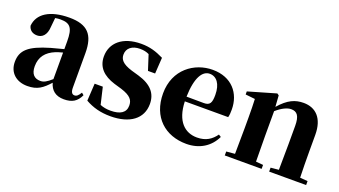

<svg xmlns="http://www.w3.org/2000/svg" viewBox="-53 -980 2498 1415"><g transform="rotate(20 1196.5 -273.0)"><path d="M350 -97C313 -64 290 -51 263 -51C216 -51 188 -79 188 -139C188 -212 225 -259 295 -288C307 -293 327 -299 350 -305ZM582 -75C563 -45 552 -37 537 -37C518 -37 506 -50 506 -88V-357C506 -502 449 -563 307 -563C152 -563 65 -503 57 -409C65 -376 90 -358 126 -358C164 -358 198 -385 201 -453L208 -524C223 -527 236 -528 250 -528C326 -528 350 -497 350 -393V-332C315 -323 280 -314 252 -306C91 -259 39 -210 39 -119C39 -35 99 17 185 17C265 17 303 -14 354 -70C369 -16 406 17 472 17C536 17 574 -6 599 -61Z M871 -353C793 -377 773 -407 773 -444C773 -494 813 -525 874 -525C904 -525 925 -520 946 -510L984 -392H1040L1048 -518C989 -547 938 -563 871 -563C724 -563 642 -487 642 -382C642 -297 695 -246 785 -218L843 -201C923 -176 942 -146 942 -104C942 -49 900 -22 824 -22C792 -22 767 -27 742 -37L711 -169H647L639 -33C698 0 759 17 837 17C988 17 1081 -51 1081 -167C1081 -249 1035 -305 930 -336Z M1316 -311C1320 -466 1365 -528 1420 -528C1473 -528 1511 -482 1511 -395C1511 -333 1499 -310 1452 -310ZM1636 -130C1603 -84 1560 -54 1490 -54C1396 -54 1321 -118 1316 -274H1656C1661 -293 1662 -310 1662 -335C1662 -462 1581 -563 1431 -563C1288 -563 1145 -463 1145 -275C1145 -88 1267 17 1432 17C1534 17 1614 -32 1655 -118Z M2307 -36C2305 -94 2304 -179 2304 -238V-370C2304 -501 2239 -563 2144 -563C2078 -563 2023 -540 1957 -464L1951 -552L1937 -562L1720 -499V-475L1795 -467C1797 -419 1798 -386 1798 -321V-238C1798 -182 1797 -96 1796 -37L1729 -31V0H2018V-31L1961 -36C1960 -95 1959 -182 1959 -238V-431C2002 -469 2043 -488 2073 -488C2120 -488 2142 -460 2142 -382V-238C2142 -180 2141 -95 2140 -37L2077 -31V0H2367V-31Z"/></g></svg>

Font: Noto Serif CJK JP Black
Style: Regular
Weight: 900
Designer: Ryoko NISHIZUKA 西塚涼子 (kana & ideographs); Frank Grießhammer (Latin, Greek & Cyrillic); Wenlong ZHANG 张文龙 (bopomofo); San
Foundry: Adobe Systems Incorporated
Version: Version 1.001;PS 1.001;hotconv 16.6.54;makeotf.lib2.5.65590